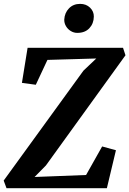

<svg xmlns="http://www.w3.org/2000/svg" viewBox="-34 -996 684 1016"><path d="M0.5 0 -14.5 -40.5 407.5 -622 475.5 -686.5 217 -679 155.5 -547.5 82 -557.5 112 -743H617L630 -703.5L209 -120.5L149 -59.5L421.5 -70L506.5 -221L579.5 -201L531.5 0ZM375 -822Q356.5 -822 340.5 -831.8Q324.5 -841.5 315 -857.8Q305.5 -874 306 -892.5Q308 -928 331 -951.8Q354 -975.5 390 -975.5Q422 -975.5 442.5 -955.5Q463 -935.5 462.5 -908Q462 -871.5 439 -846.8Q416 -822 375 -822Z"/></svg>

Font: Merriweather 20pt
Style: Bold Italic
Weight: 700
Italic angle: -7.8°
Version: Version 2.101